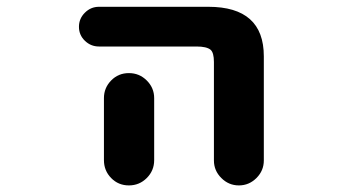

<svg xmlns="http://www.w3.org/2000/svg" viewBox="-20 -569 1040 571"><path d="M616.2 -91.8V-384.8Q616.2 -412.1 606.4 -420.9Q594.7 -430.7 564.5 -430.7H274.4Q250 -430.7 232.4 -447.8Q214.8 -464.8 214.8 -489.3Q214.8 -513.7 232.4 -531.2Q250 -548.8 274.4 -548.8H599.6Q764.6 -548.8 764.6 -401.4V-91.8Q764.6 -61.5 742.7 -39.6Q720.7 -17.6 690.4 -17.6Q660.2 -17.6 638.2 -39.6Q616.2 -61.5 616.2 -91.8ZM289.1 -92.8V-277.3Q289.1 -307.6 310.5 -329.6Q332 -351.6 363.3 -351.6Q394.5 -351.6 416.5 -329.6Q438.5 -307.6 438.5 -277.3V-92.8Q438.5 -61.5 416.5 -39.6Q394.5 -17.6 363.3 -17.6Q332 -17.6 310.5 -39.6Q289.1 -61.5 289.1 -92.8Z"/></svg>

Font: Rounded-X Mgen+ 1mn bold
Style: Bold
Weight: 700
Designer: [Source Han Sans]
Ryoko NISHIZUKA  (kana & ideographs); Paul D. Hunt (Latin, Greek & Cyrillic); Wenlong ZHANG  (bopomofo
Version: Version 1.059.20150602